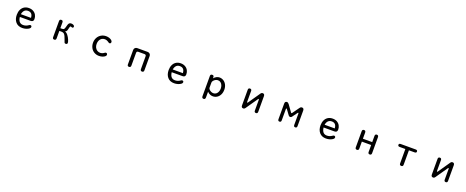

<svg xmlns="http://www.w3.org/2000/svg" viewBox="228 -2559 11545 4752"><g transform="rotate(20 6000.0 -182.5)"><path d="M510.7 -54.7Q584 -54.7 646.5 -99.6Q668 -115.2 681.6 -115.2Q720.7 -115.2 720.7 -76.2Q720.7 -52.7 690.9 -30.3Q661.1 -7.8 613.8 6.8Q566.4 21.5 515.6 21.5Q402.3 21.5 340.3 -50.8Q278.3 -123 278.3 -241.2Q278.3 -316.4 305.2 -375Q332 -433.6 383.8 -466.8Q435.5 -500 508.8 -500Q574.2 -500 624 -471.7Q673.8 -443.4 700.2 -395Q726.6 -346.7 726.6 -289.1Q726.6 -215.8 653.3 -215.8H368.2Q385.7 -54.7 510.7 -54.7ZM507.8 -426.8Q395.5 -426.8 368.2 -288.1H635.7Q628.9 -426.8 507.8 -426.8Z M1504.9 -318.4Q1519.5 -339.8 1541 -428.7Q1558.6 -499 1619.1 -499Q1656.2 -499 1682.1 -483.9Q1708 -468.8 1708 -448.2Q1708 -411.1 1673.8 -411.1Q1668 -411.1 1655.3 -418Q1641.6 -423.8 1633.8 -423.8Q1616.2 -423.8 1610.4 -394.5Q1599.6 -344.7 1592.3 -321.3Q1585 -297.9 1573.7 -283.7Q1562.5 -269.5 1541 -261.7Q1584 -250 1621.6 -201.7Q1659.2 -153.3 1681.6 -98.6Q1704.1 -43.9 1704.1 -19.5Q1704.1 21.5 1660.2 21.5Q1636.7 21.5 1627 5.9Q1621.1 0 1593.8 -83Q1565.4 -165 1543 -190.4Q1515.6 -225.6 1456.1 -225.6H1405.3V-28.3Q1405.3 21.5 1359.4 21.5Q1313.5 21.5 1313.5 -28.3V-449.2Q1313.5 -499 1359.4 -499Q1405.3 -499 1405.3 -449.2V-296.9H1450.2Q1489.3 -296.9 1504.9 -318.4Z M2711.9 -407.2Q2711.9 -362.3 2671.9 -362.3Q2661.1 -362.3 2637.7 -379.9Q2586.9 -417 2532.2 -417Q2489.3 -417 2455.1 -395Q2420.9 -373 2401.4 -333Q2381.8 -293 2381.8 -239.3Q2381.8 -186.5 2402.3 -146Q2422.9 -105.5 2458.5 -83Q2494.1 -60.5 2537.1 -60.5Q2592.8 -60.5 2644.5 -99.6Q2661.1 -112.3 2673.8 -112.3Q2714.8 -112.3 2714.8 -68.4Q2714.8 -46.9 2690.4 -26.4Q2666 -5.9 2625 7.8Q2584 21.5 2536.1 21.5Q2463.9 21.5 2407.2 -12.2Q2350.6 -45.9 2319.3 -105.5Q2288.1 -165 2288.1 -238.3Q2288.1 -311.5 2320.8 -371.1Q2353.5 -430.7 2411.1 -464.8Q2468.8 -499 2541 -499Q2586.9 -499 2626 -485.4Q2665 -471.7 2688.5 -450.2Q2711.9 -428.7 2711.9 -407.2Z M3585 -407.2H3415Q3376 -406.2 3375 -365.2V-27.3Q3375 21.5 3328.1 21.5Q3283.2 21.5 3283.2 -27.3V-407.2Q3283.2 -440.4 3306.2 -462.4Q3329.1 -484.4 3362.3 -484.4H3637.7Q3671.9 -484.4 3694.8 -461.9Q3717.8 -439.5 3717.8 -407.2V-27.3Q3717.8 21.5 3670.9 21.5Q3626 21.5 3626 -27.3V-365.2Q3625 -405.3 3585 -407.2Z M4510.7 -54.7Q4584 -54.7 4646.5 -99.6Q4668 -115.2 4681.6 -115.2Q4720.7 -115.2 4720.7 -76.2Q4720.7 -52.7 4690.9 -30.3Q4661.1 -7.8 4613.8 6.8Q4566.4 21.5 4515.6 21.5Q4402.3 21.5 4340.3 -50.8Q4278.3 -123 4278.3 -241.2Q4278.3 -316.4 4305.2 -375Q4332 -433.6 4383.8 -466.8Q4435.5 -500 4508.8 -500Q4574.2 -500 4624 -471.7Q4673.8 -443.4 4700.2 -395Q4726.6 -346.7 4726.6 -289.1Q4726.6 -215.8 4653.3 -215.8H4368.2Q4385.7 -54.7 4510.7 -54.7ZM4507.8 -426.8Q4395.5 -426.8 4368.2 -288.1H4635.7Q4628.9 -426.8 4507.8 -426.8Z M5527.3 -499Q5585 -499 5633.8 -468.3Q5682.6 -437.5 5711.4 -380.9Q5740.2 -324.2 5740.2 -252Q5740.2 -178.7 5711.9 -122.1Q5683.6 -65.4 5634.8 -34.2Q5585.9 -2.9 5527.3 -2.9Q5443.4 -2.9 5378.9 -69.3V80.1Q5378.9 134.8 5333 134.8Q5287.1 134.8 5287.1 80.1V-452.1Q5287.1 -499 5334 -499Q5378.9 -499 5378.9 -456.1V-422.9Q5448.2 -499 5527.3 -499ZM5513.7 -79.1Q5555.7 -79.1 5586.4 -103.5Q5617.2 -127.9 5632.3 -167Q5647.5 -206.1 5647.5 -251Q5647.5 -294.9 5631.8 -334Q5616.2 -373 5585.9 -397Q5555.7 -420.9 5512.7 -420.9Q5481.4 -420.9 5450.2 -403.8Q5418.9 -386.7 5398.9 -360.8Q5378.9 -335 5378.9 -310.5V-175.8Q5378.9 -155.3 5398.9 -132.3Q5418.9 -109.4 5450.2 -94.2Q5481.4 -79.1 5513.7 -79.1Z M6616.2 -330.1Q6609.4 -330.1 6603.5 -320.3L6388.7 -9.8Q6368.2 21.5 6336.9 21.5Q6284.2 21.5 6284.2 -39.1V-450.2Q6284.2 -499 6329.1 -499Q6374 -499 6374 -450.2V-164.1Q6374 -147.5 6383.8 -147.5Q6390.6 -147.5 6397.5 -157.2L6611.3 -467.8Q6631.8 -499 6663.1 -499Q6715.8 -499 6715.8 -438.5V-27.3Q6715.8 21.5 6671.9 21.5Q6627 21.5 6627 -27.3V-312.5Q6627 -320.3 6624 -325.2Q6621.1 -330.1 6616.2 -330.1Z M7499 -277.3Q7506.8 -277.3 7513.7 -287.1L7641.6 -464.8Q7665 -499 7697.3 -499Q7751 -499 7751 -436.5V-26.4Q7751 21.5 7707 21.5Q7664.1 21.5 7664.1 -26.4V-326.2Q7664.1 -334 7661.1 -338.9Q7658.2 -343.8 7653.3 -343.8Q7646.5 -343.8 7640.6 -334L7543 -200.2Q7527.3 -176.8 7500 -176.8Q7472.7 -176.8 7456.1 -200.2L7358.4 -334Q7352.5 -343.8 7345.7 -343.8Q7340.8 -343.8 7337.9 -338.9Q7335 -334 7335 -326.2V-26.4Q7335 21.5 7291 21.5Q7249 21.5 7249 -26.4V-436.5Q7249 -499 7301.8 -499Q7332 -499 7357.4 -464.8L7486.3 -286.1Q7492.2 -277.3 7499 -277.3Z M8510.7 -54.7Q8584 -54.7 8646.5 -99.6Q8668 -115.2 8681.6 -115.2Q8720.7 -115.2 8720.7 -76.2Q8720.7 -52.7 8690.9 -30.3Q8661.1 -7.8 8613.8 6.8Q8566.4 21.5 8515.6 21.5Q8402.3 21.5 8340.3 -50.8Q8278.3 -123 8278.3 -241.2Q8278.3 -316.4 8305.2 -375Q8332 -433.6 8383.8 -466.8Q8435.5 -500 8508.8 -500Q8574.2 -500 8624 -471.7Q8673.8 -443.4 8700.2 -395Q8726.6 -346.7 8726.6 -289.1Q8726.6 -215.8 8653.3 -215.8H8368.2Q8385.7 -54.7 8510.7 -54.7ZM8507.8 -426.8Q8395.5 -426.8 8368.2 -288.1H8635.7Q8628.9 -426.8 8507.8 -426.8Z M9623 -449.2Q9623 -500 9668 -500Q9714.8 -500 9714.8 -449.2V-28.3Q9714.8 21.5 9668 21.5Q9623 21.5 9623 -28.3V-210.9H9377.9V-28.3Q9377.9 21.5 9332 21.5Q9285.2 21.5 9285.2 -28.3V-449.2Q9285.2 -500 9332 -500Q9377.9 -500 9377.9 -449.2V-287.1H9623Z M10500 21.5Q10452.1 21.5 10452.1 -28.3V-407.2H10301.8Q10254.9 -407.2 10254.9 -446.3Q10254.9 -484.4 10301.8 -484.4H10696.3Q10744.1 -484.4 10744.1 -446.3Q10744.1 -407.2 10696.3 -407.2H10545.9V-28.3Q10545.9 21.5 10500 21.5Z M11616.2 -330.1Q11609.4 -330.1 11603.5 -320.3L11388.7 -9.8Q11368.2 21.5 11336.9 21.5Q11284.2 21.5 11284.2 -39.1V-450.2Q11284.2 -499 11329.1 -499Q11374 -499 11374 -450.2V-164.1Q11374 -147.5 11383.8 -147.5Q11390.6 -147.5 11397.5 -157.2L11611.3 -467.8Q11631.8 -499 11663.1 -499Q11715.8 -499 11715.8 -438.5V-27.3Q11715.8 21.5 11671.9 21.5Q11627 21.5 11627 -27.3V-312.5Q11627 -320.3 11624 -325.2Q11621.1 -330.1 11616.2 -330.1Z"/></g></svg>

Font: KTXP_ComRound
Style: Medium
Weight: 500
Version: Version 1.01;May 16, 2022;FontCreator 13.0.0.2683 64-bit